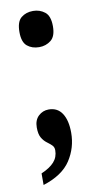

<svg xmlns="http://www.w3.org/2000/svg" viewBox="-82 -577 389 768"><g transform="rotate(-10 113.0 -192.5)"><path d="M110 -392Q81 -392 61.5 -408Q42 -424 42 -465Q42 -507 61.5 -523Q81 -539 110 -539Q137 -539 157.5 -523Q178 -507 178 -465Q178 -424 157.5 -408Q137 -392 110 -392ZM31 107Q66 92 83.5 72.5Q101 53 101 25Q101 12 92.5 4Q84 -4 72.5 -12.5Q61 -21 52.5 -35.5Q44 -50 44 -77Q44 -107 61.5 -123.5Q79 -140 103 -140Q139 -140 157.5 -111.5Q176 -83 176 -33Q176 28 143 78.5Q110 129 31 154Z"/></g></svg>

Font: Noto Serif ExtraCondensed
Style: Bold
Weight: 700
Width: 2
Designer: Monotype Design Team
Foundry: Monotype Imaging Inc.
Version: Version 2.014; ttfautohint (v1.8.4.7-5d5b)